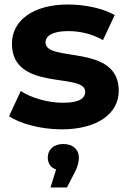

<svg xmlns="http://www.w3.org/2000/svg" viewBox="-20 -566 571 852"><path d="M182 -378C182 -406 212 -428 282 -428C331 -428 384 -418 437 -388L489 -499C438 -529 356 -546 282 -546C125 -546 33 -474 33 -372C33 -157 358 -247 358 -159C358 -129 331 -110 259 -110C193 -110 120 -131 72 -162L20 -50C70 -17 162 8 253 8C414 8 507 -63 507 -163C507 -375 182 -286 182 -378ZM261 73C218 73 192 98 192 133C192 159 205 178 229 186L204 266H277L312 198C327 170 330 149 330 133C330 98 304 73 261 73Z"/></svg>

Font: AWKNG-Font
Style: Bold
Weight: 700
Designer: Awakening Church
Foundry: Awakening Church
Version: Version 1.700;PS 001.700;hotconv 1.0.88;makeotf.lib2.5.64775